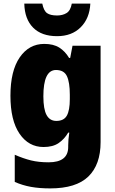

<svg xmlns="http://www.w3.org/2000/svg" viewBox="-20 -873 639 1067"><path d="M226 -629Q277 -629 309.5 -608.5Q342 -588 364 -551H370L383 -619H539V-83Q539 42 471 108Q403 174 259 174Q199 174 152 165.5Q105 157 62 138V-13Q110 8 152.5 18.5Q195 29 250 29Q359 29 359 -56V-65Q359 -79 360.5 -98.5Q362 -118 365 -136H359Q338 -100 306 -78Q274 -56 222 -56Q139 -56 88.5 -130Q38 -204 38 -341Q38 -479 89.5 -554Q141 -629 226 -629ZM291 -484Q221 -484 221 -338Q221 -266 239 -233.5Q257 -201 293 -201Q335 -201 351.5 -230.5Q368 -260 368 -322V-347Q368 -415 352 -449.5Q336 -484 291 -484ZM482 -853Q478 -771 428.5 -721.5Q379 -672 297 -672Q211 -672 164 -719.5Q117 -767 115 -853H215Q223 -813 241.5 -800Q260 -787 297 -787Q328 -787 350 -800.5Q372 -814 379 -853Z"/></svg>

Font: Noto Sans Malayalam UI SemiCondensed Black
Style: Regular
Weight: 900
Width: 4
Designer: Jelle Bosma - Monotype Design Team
Foundry: Monotype Imaging Inc.
Version: Version 2.104; ttfautohint (v1.8.4.7-5d5b)